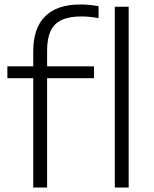

<svg xmlns="http://www.w3.org/2000/svg" viewBox="-20 -838 687 858"><path d="M339 -818Q377 -818 420.5 -810.5V-757Q381.5 -764.5 343 -764.5Q290.5 -764.5 257 -749.5Q223.5 -734.5 207 -701Q190.5 -667.5 190.5 -612.5V-541.5H400V-488.5H190.5V0H128.5V-488.5H13V-541.5H128.5V-608Q128.5 -712.5 181.8 -765.2Q235 -818 339 -818ZM493 -808H555V0H493Z"/></svg>

Font: Encode Sans Expanded Light
Style: Regular
Weight: 300
Width: 7
Designer: Multiple Designers
Foundry: Impallari Type
Version: Version 2.000